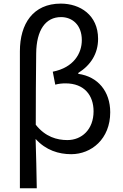

<svg xmlns="http://www.w3.org/2000/svg" viewBox="-20 -829 671 1049"><path d="M88.7 199.6H180.9C179.3 107.7 177.7 22.3 174.6 -69.9C230.7 -7.7 301.4 13.4 369.1 13.4C479.1 13.4 582.2 -69.5 582.2 -215.6C582.2 -329.5 515.1 -410.6 407.7 -425.5V-430.5C476.2 -473.4 515.9 -536.3 515.9 -616.8C515.9 -747.2 417.2 -809.3 312.3 -809.3C160.5 -809.3 88.7 -698.5 88.7 -549.1ZM348.2 -63.7C291.2 -63.7 227.8 -81.2 175.4 -147.4C175.4 -278.9 176.2 -406.5 177.7 -536.7C178.9 -665.7 229.4 -735.6 313.6 -735.6C373.6 -735.6 427 -694.2 427 -609.6C427 -537.8 383 -459.9 268.3 -437.3L281.9 -366.5C299.8 -371.5 319.1 -373.5 337.9 -373.5C440.7 -373.5 491.2 -308 491.2 -220.9C491.2 -121.5 426.6 -63.7 348.2 -63.7Z"/></svg>

Font: Source Han Sans JP VF
Style: Regular
Weight: 250
Designer: Ryoko NISHIZUKA 西塚涼子 (kana, bopomofo & ideographs); Paul D. Hunt (Latin, Greek & Cyrillic); Sandoll Communications 산돌커뮤니
Foundry: Adobe
Version: Version 2.004;hotconv 1.0.118;makeotfexe 2.5.65603